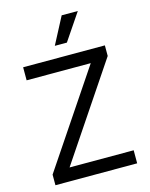

<svg xmlns="http://www.w3.org/2000/svg" viewBox="-136 -1024 867 1110"><g transform="rotate(-15 297.5 -469.5)"><path d="M54.7 -63.5 434.6 -628.9H50.8V-707H540V-643.6L160.2 -78.1H543.9V0H54.7ZM343.8 -939.5H440.4L332 -779.3H259.8Z"/></g></svg>

Font: WEMIX Pretendard Variable
Style: Regular
Weight: 400
Designer: Base glyphs from Inter by Rasmus Andersson; Hangeul glyphs from Noto Sans CJK(Source Han Sans) by Jang Soo-young and Kan
Foundry: Kil Hyung-jin
Version: Version 1.000;Glyphs 3.2 (3208)